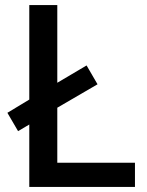

<svg xmlns="http://www.w3.org/2000/svg" viewBox="-20 -734 578 754"><path d="M95 0V-245L51 -219L9 -291L95 -343V-714H205V-409L320 -477L363 -403L205 -311V-95H510V0Z"/></svg>

Font: Noto Sans Nag Mundari Medium
Style: Regular
Weight: 500
Version: Version 1.000